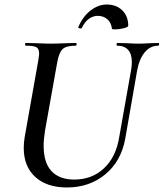

<svg xmlns="http://www.w3.org/2000/svg" viewBox="-20 -815 724 849"><path d="M563 -540Q563 -576 546.5 -594.5Q530 -613 498 -613Q495 -613 495.5 -619Q496 -625 498 -625L540 -624Q574 -622 593 -622Q612 -622 644 -624L680 -625Q684 -625 683.5 -619Q683 -613 680 -613Q644 -613 619.5 -583Q595 -553 586 -501L534 -203Q516 -102 445.5 -44Q375 14 276 14Q187 14 136 -32.5Q85 -79 85 -160Q85 -185 89 -208L149 -546Q153 -572 153 -578Q153 -600 140.5 -606.5Q128 -613 94 -613Q91 -613 91 -619Q91 -625 93 -625L141 -624Q181 -622 203 -622Q231 -622 273 -624L316 -625Q319 -625 318.5 -619Q318 -613 316 -613Q273 -613 257 -598Q241 -583 233 -539L179 -237Q173 -200 173 -170Q173 -95 208 -58Q243 -21 308 -21Q387 -21 440 -71Q493 -121 507 -208L560 -507Q563 -525 563 -540ZM412 -745Q392 -745 373.5 -732Q355 -719 342 -692Q341 -689 336 -689Q332 -689 328.5 -691Q325 -693 326 -695Q347 -743 381 -769Q415 -795 452 -795Q494 -795 520.5 -769.5Q547 -744 547 -701Q547 -695 526.5 -690Q506 -685 488 -685Q475 -685 475 -688Q472 -715 454.5 -730Q437 -745 412 -745Z"/></svg>

Font: Cormorant Garamond SemiBold
Style: Italic
Weight: 600
Italic angle: -10°
Designer: Christian Thalmann (Catharsis Fonts)
Foundry: Catharsis Fonts
Version: Version 4.000